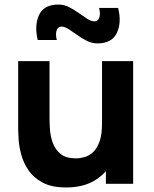

<svg xmlns="http://www.w3.org/2000/svg" viewBox="-20 -809 676 845"><path d="M271 16Q207.5 16 167.5 -5.5Q127.5 -27 105.2 -60Q83 -93 73.5 -128.8Q64 -164.5 62 -194Q60 -223.5 60 -237V-540H198V-285Q198 -266.5 200 -237.8Q202 -209 212.5 -180Q223 -151 246.8 -131.5Q270.5 -112 314 -112Q331.5 -112 351.5 -117.5Q371.5 -123 389 -138.8Q406.5 -154.5 417.8 -185.2Q429 -216 429 -266L507 -229Q507 -165 481 -109Q455 -53 402.8 -18.5Q350.5 16 271 16ZM446 0V-179H429V-540H566V0ZM409 -618Q384.5 -618 362.2 -629.2Q340 -640.5 319.8 -655Q299.5 -669.5 282 -680.8Q264.5 -692 250 -692Q235 -692 229.2 -675.2Q223.5 -658.5 230 -633H146Q130.5 -698.5 152.2 -743.8Q174 -789 237 -789Q261.5 -789 283.8 -777.8Q306 -766.5 326.2 -752Q346.5 -737.5 364 -726.2Q381.5 -715 396 -715Q411 -715 417 -731.8Q423 -748.5 416 -774H500Q516 -709 494 -663.5Q472 -618 409 -618Z"/></svg>

Font: Manrope ExtraLight ExtraBold
Style: Regular
Weight: 800
Version: Version 4.504